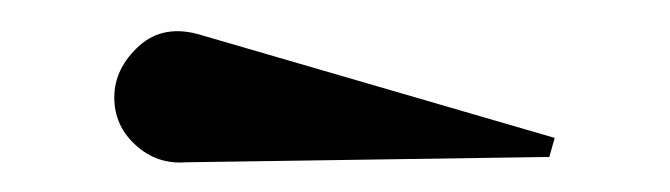

<svg xmlns="http://www.w3.org/2000/svg" viewBox="-20 -819 440 126"><path d="M102 -712.5Q83 -711 69 -723.8Q55 -736.5 55 -755Q55 -774 71.2 -788.8Q87.5 -803.5 112 -796L344 -728.5L340.5 -716Z"/></svg>

Font: Bodoni* 16 Medium
Style: Regular
Weight: 500
Version: Version 2.2